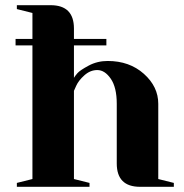

<svg xmlns="http://www.w3.org/2000/svg" viewBox="-20 -720 710 740"><path d="M390 -545H265V-420Q269 -427 278.5 -438Q288 -449 321.5 -467Q355 -485 395 -485Q479 -485 534.5 -435.5Q590 -386 590 -320V-30L650 -15V0H520Q430 0 430 -90V-320Q430 -383 407 -416.5Q384 -450 355 -450Q328 -450 305.5 -430Q283 -410 274 -390L265 -370V-30L325 -15V0H45V-15L105 -30V-545H40V-570H105V-670L45 -685V-700H175Q265 -700 265 -610V-570H390Z"/></svg>

Font: Yeseva One
Style: Regular
Weight: 400
Designer: Jovanny Lemonad
Foundry: Jovanny Lemonad
Version: Version 2.000